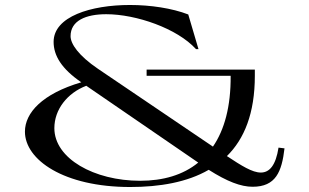

<svg xmlns="http://www.w3.org/2000/svg" viewBox="-20 -735 1239 770"><path d="M1121 -140 1097 -143C1086 -72 1061 -43 1026 -43C992 -43 949 -70 890 -109C960 -178 1002 -281 1002 -431V-456H568V-431H905C906 -308 880 -214 834 -147L373 -459C295 -512 263 -559 263 -590C263 -652 324 -678 406 -678C526 -678 691 -621 766 -538H776L735 -677C670 -702 584 -715 501 -715C345 -715 195 -669 195 -567C195 -512 227 -459 306 -405C150 -359 80 -283 80 -207C80 -94 236 15 502 15C620 15 731 -4 817 -54C891 -7 946 14 993 14C1086 14 1110 -46 1121 -140ZM198 -221C198 -296 250 -362 326 -391L775 -83C714 -33 634 -10 542 -10C358 -10 198 -99 198 -221Z"/></svg>

Font: Sprat Extended
Style: Regular
Weight: 400
Width: 9
Designer: Ethan Nakache
Foundry: Collletttivo
Version: Version 2.000;Glyphs 3.2 (3217)